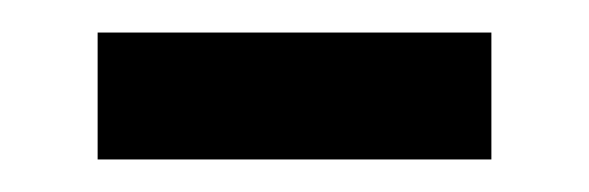

<svg xmlns="http://www.w3.org/2000/svg" viewBox="-20 -327 362 118"><path d="M40 -229V-307H282V-229Z"/></svg>

Font: Noto Sans Thai Looped UI
Style: Regular
Weight: 400
Designer: Cadson Demak Team
Foundry: Cadson Demak Co., Ltd.
Version: Version 1.000